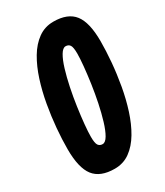

<svg xmlns="http://www.w3.org/2000/svg" viewBox="-181 -787 753 874"><g transform="rotate(-30 195.5 -350.0)"><path d="M157 10Q81.6 10 48.2 -33.1Q14.8 -76.2 14.8 -174.4Q14.8 -224.6 19.8 -283Q24.8 -341.4 35.5 -401.8Q46.2 -462.2 63.9 -517.3Q81.6 -572.4 107.4 -616Q133.2 -659.6 168.4 -684.8Q203.6 -710 248.6 -710Q324 -710 357.4 -666.9Q390.8 -623.8 390.8 -525.6Q390.8 -475.4 385.8 -417Q380.8 -358.6 370.1 -298.2Q359.4 -237.8 341.7 -182.7Q324 -127.6 298.2 -84Q272.4 -40.4 237.5 -15.2Q202.6 10 157 10ZM164.8 -114.8Q180 -114.8 193.5 -138Q207 -161.2 218.8 -200Q230.6 -238.8 240.2 -285.1Q249.8 -331.4 256.5 -378.3Q263.2 -425.2 267 -465.1Q270.8 -505 270.8 -530Q270.8 -563.2 263.4 -574.2Q256 -585.2 240.8 -585.2Q226.2 -585.2 212.4 -562Q198.6 -538.8 186.8 -500Q175 -461.2 165.4 -414.9Q155.8 -368.6 149.1 -321.7Q142.4 -274.8 138.6 -234.9Q134.8 -195 134.8 -170Q134.8 -136.8 142.4 -125.8Q150 -114.8 164.8 -114.8Z"/></g></svg>

Font: Georama
Style: Italic
Weight: 400
Width: 2
Italic angle: -9°
Designer: Jean-Baptiste Levee
Foundry: Production Type
Version: Version 1.000